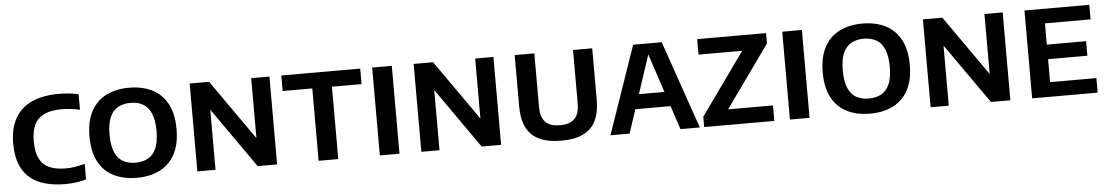

<svg xmlns="http://www.w3.org/2000/svg" viewBox="-34 -945 7462 1295"><g transform="rotate(-5 3697.0 -297.0)"><path d="M367 7.5Q263.5 7.5 190.8 -23.8Q118 -55 79.5 -122.2Q41 -189.5 41 -296.5Q41 -398.5 80 -466.5Q119 -534.5 193.2 -568.5Q267.5 -602.5 374 -602.5Q409 -602.5 443.5 -599.2Q478 -596 509.5 -588.5V-483Q479.5 -490 448.5 -493.8Q417.5 -497.5 384.5 -497.5Q316 -497.5 270.5 -477.2Q225 -457 202.8 -413Q180.5 -369 180.5 -297.5Q180.5 -224 202.8 -180.2Q225 -136.5 269.2 -117Q313.5 -97.5 379.5 -97.5Q412.5 -97.5 444.8 -102.8Q477 -108 509.5 -117V-12Q479.5 -2.5 442.2 2.5Q405 7.5 367 7.5Z M852 7.5Q763 7.5 696.8 -25.5Q630.5 -58.5 594 -126.2Q557.5 -194 557.5 -297Q557.5 -400.5 594 -468.2Q630.5 -536 697 -569.2Q763.5 -602.5 852 -602.5Q941.5 -602.5 1007.8 -569.2Q1074 -536 1110.5 -468.2Q1147 -400.5 1147 -297Q1147 -194 1110.5 -126.5Q1074 -59 1007.5 -25.8Q941 7.5 852 7.5ZM852 -95Q902 -95 937.8 -115Q973.5 -135 992.5 -179.2Q1011.5 -223.5 1011.5 -295Q1011.5 -369 992.2 -414.2Q973 -459.5 937.2 -479.8Q901.5 -500 852 -500Q803 -500 767.5 -480Q732 -460 712.8 -416Q693.5 -372 693.5 -300Q693.5 -225.5 712.5 -180.5Q731.5 -135.5 767 -115.2Q802.5 -95 852 -95Z M1262 0V-595H1393.5L1699.5 -159H1678.5V-595H1802V0H1670.5L1364.5 -436H1385V0Z M2083 0V-490H1882.5V-595H2416.5V-490H2216V0Z M2497.5 0V-595H2630.5V0Z M2778.5 0V-595H2910L3216 -159H3195V-595H3318.5V0H3187L2881 -436H2901.5V0Z M3726.5 7.5Q3635.5 7.5 3577 -20.5Q3518.5 -48.5 3490.5 -104.8Q3462.5 -161 3462.5 -245.5V-595H3595.5V-234Q3595.5 -163 3627.5 -130Q3659.5 -97 3726.5 -97Q3793.5 -97 3825.5 -130Q3857.5 -163 3857.5 -234V-595H3987.5V-245.5Q3987.5 -161 3960 -104.8Q3932.5 -48.5 3874.8 -20.5Q3817 7.5 3726.5 7.5Z M4059 0 4264.5 -595H4458L4664 0H4533L4353.5 -542H4367.5L4188.5 0ZM4198.5 -160.5 4227 -259.5H4495L4523.5 -160.5Z M4693.5 0V-70L5010 -513L5012 -490H4698V-595H5164.5V-525L4848 -82L4845.5 -105H5168.5V0Z M5274 0V-595H5407V0Z M5816.5 7.5Q5727.5 7.5 5661.2 -25.5Q5595 -58.5 5558.5 -126.2Q5522 -194 5522 -297Q5522 -400.5 5558.5 -468.2Q5595 -536 5661.5 -569.2Q5728 -602.5 5816.5 -602.5Q5906 -602.5 5972.2 -569.2Q6038.5 -536 6075 -468.2Q6111.5 -400.5 6111.5 -297Q6111.5 -194 6075 -126.5Q6038.5 -59 5972 -25.8Q5905.5 7.5 5816.5 7.5ZM5816.5 -95Q5866.5 -95 5902.2 -115Q5938 -135 5957 -179.2Q5976 -223.5 5976 -295Q5976 -369 5956.8 -414.2Q5937.5 -459.5 5901.8 -479.8Q5866 -500 5816.5 -500Q5767.5 -500 5732 -480Q5696.5 -460 5677.2 -416Q5658 -372 5658 -300Q5658 -225.5 5677 -180.5Q5696 -135.5 5731.5 -115.2Q5767 -95 5816.5 -95Z M6226.5 0V-595H6358L6664 -159H6643V-595H6766.5V0H6635L6329 -436H6349.5V0Z M6914 0V-595H7353V-496.5H7044V-98.5H7357.5V0ZM6993 -254V-352.5H7310V-254Z"/></g></svg>

Font: Encode Sans SC SemiBold
Style: Regular
Weight: 600
Version: Version 3.002